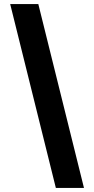

<svg xmlns="http://www.w3.org/2000/svg" viewBox="-20 -842 462 942"><path d="M392 80H254L30 -822H168Z"/></svg>

Font: Danfo
Style: Regular
Weight: 400
Designer: Seyi Olusanya, David Udoh, Eyiyemi Adegbite, Mirko Velimirović
Version: Version 1.000